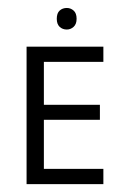

<svg xmlns="http://www.w3.org/2000/svg" viewBox="-20 -467 311 487"><path d="M242.2 0H47.4V-348.6H242.2V-310.1H91.3V-201.2H233.4V-163.1H91.3V-38.6H242.2ZM149.4 -446.8Q159.2 -446.8 166.7 -440.2Q174.3 -433.6 174.3 -419.4Q174.3 -405.8 166.7 -398.9Q159.2 -392.1 149.4 -392.1Q138.7 -392.1 131.3 -398.9Q124 -405.8 124 -419.4Q124 -433.6 131.3 -440.2Q138.7 -446.8 149.4 -446.8Z"/></svg>

Font: NotoSansOldHungarianUI
Style: Regular
Weight: 400
Designer: Monotype Design Team
Foundry: Monotype Imaging Inc.
Version: Version 1001.000; ttfautohint (v1.8.4.7-5d5b)